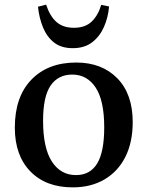

<svg xmlns="http://www.w3.org/2000/svg" viewBox="-20 -795 637 829"><path d="M294 14Q178 14 111 -55Q44 -124 44 -244Q44 -377 115.5 -451Q187 -525 309 -525Q420 -525 486.5 -457Q553 -389 553 -268Q553 -181 521.5 -118Q490 -55 431.5 -20.5Q373 14 294 14ZM308 -39Q369 -39 399.5 -89Q430 -139 430 -245Q430 -361 393 -417Q356 -473 292 -473Q231 -473 198.5 -425.5Q166 -378 166 -274Q166 -156 204 -97.5Q242 -39 308 -39ZM294 -587Q245 -587 214 -611Q183 -635 166 -676Q149 -717 144 -766L179 -775Q196 -724 224.5 -699.5Q253 -675 299 -675Q348 -675 376 -702Q404 -729 417 -774L451 -767Q447 -720 429 -679Q411 -638 378 -612.5Q345 -587 294 -587Z"/></svg>

Font: Literata 36pt Medium
Style: Regular
Weight: 500
Designer: Latin by Veronika Burian and Jose Scaglione. Greek by Irene Vlachou. Cyrillic by Vera Evstafieva.
Foundry: TypeTogether
Version: Version 3.002